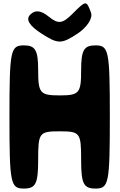

<svg xmlns="http://www.w3.org/2000/svg" viewBox="-20 -1147 696 1117"><path d="M35 -467C35 -79 41 -50 119 -50C188 -50 202 -79 202 -217C202 -375 208 -383 327 -383C446 -383 452 -375 452 -217C452 -79 466 -50 535 -50C613 -50 619 -79 619 -467C619 -855 613 -883 535 -883C468 -883 452 -855 452 -738C452 -605 441 -592 327 -592C213 -592 202 -605 202 -738C202 -855 186 -883 119 -883C41 -883 35 -855 35 -467ZM402 -1067C344 -1009 319 -1005 264 -1050C218 -1087 185 -1091 156 -1062C128 -1034 150 -998 221 -952C317 -890 337 -890 429 -950C487 -988 522 -1042 509 -1075C482 -1146 481 -1146 402 -1067Z"/></svg>

Font: Hussar Skorodowane
Style: Bold
Weight: 700
Foundry: Cannot Into Space Fonts
Version: Version 0.892